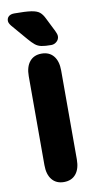

<svg xmlns="http://www.w3.org/2000/svg" viewBox="-93 -858 464 910"><g transform="rotate(-10 139.0 -403.0)"><path d="M61 -84Q61 -39 81.5 -14Q102 11 139 11Q176 11 196.5 -14Q217 -39 217 -84V-512Q217 -557 196.5 -582Q176 -607 139 -607Q102 -607 81.5 -582Q61 -557 61 -512ZM20 -763 85 -687Q102 -667 115 -656.5Q128 -646 145.5 -642.5Q163 -639 192 -639Q207 -639 218.5 -649.5Q230 -660 230 -675Q230 -685 222 -701L189 -767Q179 -788 166 -798.5Q153 -809 126 -813Q99 -817 45 -817Q28 -817 18.5 -809Q9 -801 9 -787Q9 -777 20 -763Z"/></g></svg>

Font: Beiruti Black
Style: Regular
Weight: 900
Designer: Arlette Boutros
Foundry: Boutros
Version: Version 1.41